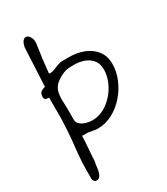

<svg xmlns="http://www.w3.org/2000/svg" viewBox="-257 -912 1133 1304"><g transform="rotate(-30 309.5 -260.5)"><path d="M101 282Q93 282 87.5 278Q82 274 75 261V194Q75 120 83 47Q91 -26 97 -100L102 -195V-367Q93 -367 79.5 -370Q66 -373 66 -392Q66 -415 76.5 -426.5Q87 -438 114 -445L129 -745Q135 -776 146 -789.5Q157 -803 170 -803Q187 -803 200 -782Q213 -761 211 -732Q202 -674 195 -619Q188 -564 183 -509Q189 -507 194 -507Q209 -507 228 -515Q247 -523 267.5 -530.5Q288 -538 306 -538H353Q418 -538 471.5 -517Q525 -496 557 -454.5Q589 -413 589 -351Q589 -292 564.5 -233Q540 -174 497.5 -125.5Q455 -77 400 -48Q345 -19 284 -19Q268 -19 253 -22.5Q238 -26 222 -28Q211 -30 198.5 -30Q186 -30 166 -30Q166 -12 164.5 14.5Q163 41 160.5 69Q158 97 156.5 119.5Q155 142 155 152Q155 153 155 156Q155 159 154 162Q153 166 152.5 172Q152 178 150 183Q149 194 147 205Q145 216 145 223Q143 234 138.5 248Q134 262 125.5 272Q117 282 101 282ZM279 -86Q329 -86 372.5 -109.5Q416 -133 449.5 -172Q483 -211 501.5 -256.5Q520 -302 520 -346Q520 -394 496 -422.5Q472 -451 435.5 -463.5Q399 -476 359 -476Q339 -476 317 -474.5Q295 -473 275 -464Q231 -445 207.5 -422.5Q184 -400 176 -369Q174 -362 173 -353.5Q172 -345 171 -337Q171 -332 170.5 -327Q170 -322 170 -317V-309Q170 -293 171 -275Q172 -257 172 -237V-154Q172 -131 190 -115.5Q208 -100 233 -93Q258 -86 279 -86Z"/></g></svg>

Font: Fuzzy Bubbles
Style: Regular
Weight: 400
Designer: Robert E. Leuschke
Foundry: Robert E. Leuschke
Version: Version 1.010; ttfautohint (v1.8.3)